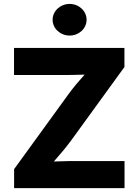

<svg xmlns="http://www.w3.org/2000/svg" viewBox="-20 -976 719 996"><path d="M53.2 0H626V-140.6H407.7C357.9 -140.6 308.6 -140.6 259.3 -138.2C291 -174.3 321.8 -210.4 348.1 -246.1L625.5 -628.4V-727.5H52.7V-586.9H283.2C328.6 -586.9 373.5 -586.9 418.9 -588.9C389.2 -555.7 360.4 -522 335.9 -488.3L53.2 -98.6ZM341.3 -791.5C389.6 -791.5 429.2 -828.1 429.2 -873.5C429.2 -918.9 389.6 -955.6 341.3 -955.6C293 -955.6 252.9 -918.9 252.9 -873.5C252.9 -828.1 293 -791.5 341.3 -791.5Z"/></svg>

Font: Inter ExtraBold
Style: Regular
Weight: 800
Designer: Rasmus Andersson
Foundry: rsms
Version: Version 4.001;git-9221beed3